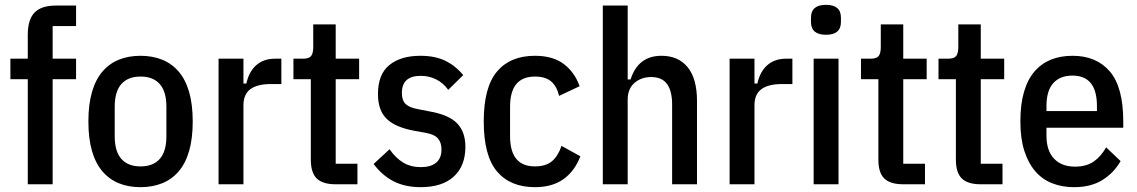

<svg xmlns="http://www.w3.org/2000/svg" viewBox="-20 -763 4709 795"><path d="M95 -435H23V-520H95V-619Q95 -682 123 -711Q151 -740 212 -740H295V-655H198V-520H295V-435H198V0H95Z M562 12Q512 12 472.5 -4Q433 -20 404.5 -53Q376 -86 361 -137.5Q346 -189 346 -260Q346 -331 361 -382.5Q376 -434 404.5 -467Q433 -500 472.5 -516Q512 -532 562 -532Q611 -532 651 -516Q691 -500 719.5 -467Q748 -434 763 -382.5Q778 -331 778 -260Q778 -189 763 -137.5Q748 -86 719.5 -53Q691 -20 651 -4Q611 12 562 12ZM562 -74Q614 -74 641.5 -105Q669 -136 669 -199V-321Q669 -384 641.5 -415Q614 -446 562 -446Q510 -446 482.5 -415Q455 -384 455 -321V-199Q455 -136 482.5 -105Q510 -74 562 -74Z M885 0V-520H988V-417H1000Q1011 -467 1041.5 -493.5Q1072 -520 1119 -520H1145V-415H1101Q1046 -415 1017 -394Q988 -373 988 -327V0Z M1370 0Q1316 0 1291.5 -24Q1267 -48 1267 -102V-435H1195V-520H1235Q1260 -520 1268.5 -531.5Q1277 -543 1277 -568V-662H1370V-520H1467V-435H1370V-85H1460V0Z M1722 12Q1657 12 1609.5 -12.5Q1562 -37 1527 -84L1593 -145Q1619 -108 1650 -89.5Q1681 -71 1723 -71Q1764 -71 1786 -89.5Q1808 -108 1808 -144Q1808 -172 1794 -189Q1780 -206 1743 -213L1698 -221Q1619 -235 1582 -270Q1545 -305 1545 -374Q1545 -455 1592 -493.5Q1639 -532 1721 -532Q1781 -532 1823.5 -511.5Q1866 -491 1898 -452L1836 -391Q1815 -420 1785.5 -434.5Q1756 -449 1722 -449Q1644 -449 1644 -378Q1644 -347 1660 -332Q1676 -317 1711 -311L1757 -302Q1838 -288 1872.5 -252.5Q1907 -217 1907 -155Q1907 -76 1859 -32Q1811 12 1722 12Z M2195 12Q2093 12 2038 -53Q1983 -118 1983 -260Q1983 -402 2038 -467Q2093 -532 2195 -532Q2270 -532 2315 -497.5Q2360 -463 2380 -406L2295 -366Q2286 -405 2262.5 -425.5Q2239 -446 2195 -446Q2092 -446 2092 -321V-199Q2092 -74 2195 -74Q2240 -74 2265.5 -95.5Q2291 -117 2305 -159L2383 -116Q2360 -55 2313.5 -21.5Q2267 12 2195 12Z M2476 -740H2579V-434H2591Q2622 -532 2719 -532Q2789 -532 2827.5 -484.5Q2866 -437 2866 -345V0H2763V-331Q2763 -386 2742 -415Q2721 -444 2676 -444Q2635 -444 2607 -419.5Q2579 -395 2579 -351V0H2476Z M3001 0V-520H3104V-417H3116Q3127 -467 3157.5 -493.5Q3188 -520 3235 -520H3261V-415H3217Q3162 -415 3133 -394Q3104 -373 3104 -327V0Z M3400 -619Q3338 -619 3338 -672V-690Q3338 -743 3400 -743Q3462 -743 3462 -690V-672Q3462 -619 3400 -619ZM3349 -520H3452V0H3349Z M3720 0Q3666 0 3641.5 -24Q3617 -48 3617 -102V-435H3545V-520H3585Q3610 -520 3618.5 -531.5Q3627 -543 3627 -568V-662H3720V-520H3817V-435H3720V-85H3810V0Z M4041 0Q3987 0 3962.5 -24Q3938 -48 3938 -102V-435H3866V-520H3906Q3931 -520 3939.5 -531.5Q3948 -543 3948 -568V-662H4041V-520H4138V-435H4041V-85H4131V0Z M4427 12Q4378 12 4337 -4Q4296 -20 4267 -53.5Q4238 -87 4221.5 -138Q4205 -189 4205 -260Q4205 -331 4220 -382.5Q4235 -434 4263.5 -467Q4292 -500 4331.5 -516Q4371 -532 4421 -532Q4520 -532 4575.5 -467Q4631 -402 4631 -260V-234H4313V-201Q4313 -139 4344.5 -106Q4376 -73 4431 -73Q4478 -73 4508.5 -94Q4539 -115 4560 -153L4620 -96Q4592 -47 4544.5 -17.5Q4497 12 4427 12ZM4421 -450Q4369 -450 4341 -418.5Q4313 -387 4313 -324V-303H4522V-324Q4522 -450 4421 -450Z"/></svg>

Font: IBM Plex Sans Cond Medm
Style: Regular
Weight: 500
Width: 3
Designer: Mike Abbink, Paul van der Laan, Pieter van Rosmalen
Foundry: Bold Monday
Version: Version 1.3